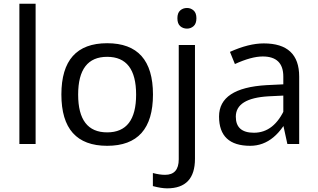

<svg xmlns="http://www.w3.org/2000/svg" viewBox="-20 -780 1721 1040"><path d="M85 0V-759.8H172.9V0Z M560.5 9.8Q312.5 9.8 312.5 -268.1Q312.5 -545.9 560.5 -545.9Q808.6 -545.9 808.6 -268.1Q808.6 9.8 560.5 9.8ZM560.5 -63Q717.3 -63 717.3 -267.6Q717.3 -472.2 560.5 -472.2Q403.3 -472.2 403.3 -267.6Q403.3 -63 560.5 -63Z M885.3 240.2Q854 240.2 808.1 228V157.2Q845.2 167 874 167Q948.2 167 948.2 83V-536.1H1036.1V80.1Q1036.1 240.2 885.3 240.2ZM993.2 -625Q971.2 -625 956.1 -638.4Q940.9 -651.9 940.9 -681.2Q940.9 -710 956.1 -723.4Q971.2 -736.8 993.2 -736.8Q1013.2 -736.8 1028.6 -723.4Q1043.9 -710 1043.9 -681.2Q1043.9 -651.9 1028.6 -638.4Q1013.2 -625 993.2 -625Z M1225.6 -499Q1327.1 -544.9 1408.7 -544.9Q1600.6 -544.9 1600.6 -365.2V0H1536.6L1514.6 -100.6V-262.2L1434.6 -258.3Q1257.3 -248 1257.3 -147.9Q1257.3 -61 1355.5 -61Q1465.8 -61 1524.9 -195.8L1559.1 -177.2Q1476.1 9.8 1335.4 9.8Q1166.5 9.8 1166.5 -148.9Q1166.5 -303.7 1423.3 -318.8L1514.6 -323.2V-365.2Q1514.6 -474.1 1403.3 -474.1Q1341.8 -474.1 1252.4 -433.1Z"/></svg>

Font: Nokora
Style: Regular
Weight: 400
Designer: Danh Hong
Foundry: Danh Hong
Version: Version 9.000